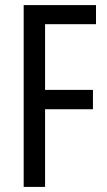

<svg xmlns="http://www.w3.org/2000/svg" viewBox="-20 -734 420 754"><path d="M157 0H73V-714H357V-639H157V-381H345V-305H157Z"/></svg>

Font: Noto Sans Bengali UI ExtraCondensed
Style: Regular
Weight: 400
Width: 2
Designer: Jelle Bosma - Monotype Design Team
Foundry: Monotype Imaging Inc.
Version: Version 2.003; ttfautohint (v1.8.4.7-5d5b)